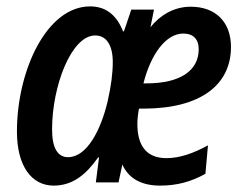

<svg xmlns="http://www.w3.org/2000/svg" viewBox="-20 -571 757 601"><path d="M148 10C207 10 249 -24 287 -78H290L280 0H351L363 -56C382 -13 422 10 481 10C534 10 578 -2 623 -27L631 -116C585 -91 543 -76 501 -76C436 -76 410 -118 410 -183C410 -198 412 -215 415 -231H429C609 -231 703 -306 703 -424C703 -503 654 -550 577 -550C523 -550 480 -522 451 -486L462 -541H391L368 -473H365C346 -522 313 -551 262 -551C126 -551 33 -350 33 -159C33 -51 79 10 148 10ZM429 -310C452 -401 499 -466 554 -466C584 -466 602 -449 602 -417C602 -351 546 -310 438 -310ZM193 -79C161 -79 143 -107 143 -166C143 -301 203 -460 278 -460C314 -460 333 -428 333 -377C333 -342 328 -303 317 -254C295 -161 251 -79 193 -79Z"/></svg>

Font: Noto Sans Display SemiCondensed Medium
Style: Italic
Weight: 500
Width: 4
Italic angle: -12°
Designer: Monotype Design Team
Foundry: Monotype Imaging Inc.
Version: Version 1.900